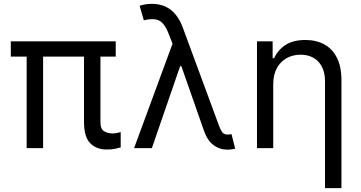

<svg xmlns="http://www.w3.org/2000/svg" viewBox="-20 -757 1842 981"><path d="M571.3 -545.9V-467.8H35.2V-545.9ZM200.2 -545.9V0H116.2V-545.9ZM409.2 -545.9H493.2V-134.8Q492.7 -96.7 512.7 -85.9Q532.7 -75.2 553.7 -75.2Q565.9 -75.2 578.1 -77.6Q590.3 -80.1 596.7 -82V-3.9Q585.9 -1 567.9 3.2Q549.8 7.3 524.4 6.8Q474.1 7.3 441.7 -24.4Q409.2 -56.2 409.2 -134.8Z M1142.6 7.8Q1101.1 7.3 1069.8 -16.6Q1038.6 -40.5 1021.5 -90.8L890.6 -464.8L865.2 -524.4L843.8 -579.1Q829.6 -617.2 813 -636Q796.4 -654.8 772.9 -658.2Q749.5 -661.6 714.8 -653.3L693.4 -727.5Q699.7 -730 716.6 -733.6Q733.4 -737.3 754.9 -737.3Q813 -737.3 852.5 -706.8Q892.1 -676.3 915 -613.3L1100.6 -110.4Q1106 -96.7 1114.3 -83.3Q1122.6 -69.8 1143.6 -69.3Q1155.3 -70.3 1163.1 -71.3L1181.6 2.9Q1171.4 4.9 1161.6 6.3Q1151.9 7.8 1142.6 7.8ZM665 0 877.9 -578.1 912.1 -418.9H900.4L755.9 0Z M1376 -328.1V0H1293V-545.9H1373V-460H1380.9Q1399.9 -502 1439 -527.3Q1478 -552.7 1540 -552.7Q1595.2 -552.7 1636.7 -530.3Q1678.2 -507.8 1701.4 -462.2Q1724.6 -416.5 1724.6 -346.7V204.1H1640.6V-340.8Q1640.6 -404.8 1607.4 -440.9Q1574.2 -477.1 1515.6 -477.5Q1476.1 -477.5 1444.6 -460Q1413.1 -442.4 1394.8 -409.2Q1376.5 -376 1376 -328.1Z"/></svg>

Font: Inter
Style: Regular
Weight: 400
Designer: Rasmus Andersson
Foundry: rsms
Version: Version 4.000;git-8c9346024